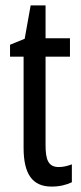

<svg xmlns="http://www.w3.org/2000/svg" viewBox="-20 -678 299 708"><path d="M197 -62C158 -62 148 -89 148 -143V-469H238V-537H148V-658H93L71 -535L17 -513V-469H67V-133C67 -37 99 10 170 10C200 10 224 4 245 -6V-72C229 -66 213 -62 197 -62Z"/></svg>

Font: Noto Sans UI Condensed
Style: Regular
Weight: 400
Width: 3
Designer: Monotype Design Team
Foundry: Monotype Imaging Inc.
Version: Version 1.901